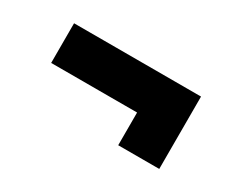

<svg xmlns="http://www.w3.org/2000/svg" viewBox="-47 -446 580 478"><g transform="rotate(30 243.0 -207.0)"><path d="M61 -311H426V-103H308V-197H61Z"/></g></svg>

Font: Reem Kufi Medium
Style: Regular
Weight: 500
Designer: Khaled Hosny
Version: Version 1.001